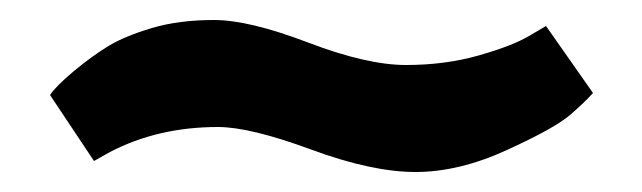

<svg xmlns="http://www.w3.org/2000/svg" viewBox="-20 -374 642 192"><path d="M509 -338 526 -348 573 -281Q565 -272 550 -259Q535 -246 487 -224Q439 -202 395.5 -202Q352 -202 291 -224.5Q230 -247 198 -247Q138 -247 90 -222L74 -213L30 -279Q36 -288 54 -303Q72 -318 88.5 -328Q105 -338 132 -346Q159 -354 194 -354Q229 -354 288 -331.5Q347 -309 386 -309Q425 -309 458.5 -318.5Q492 -328 509 -338Z"/></svg>

Font: Patua One
Style: Regular
Weight: 400
Designer: luciano Vergara
Foundry: Luciano Vergara
Version: Version 1.002